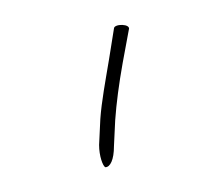

<svg xmlns="http://www.w3.org/2000/svg" viewBox="-20 -599 172 155"><path d="M60 -482C60 -473 63 -465 65 -464C69 -464 72 -470 72 -481L73 -502C74 -516 76 -531 79 -548L84 -575C86 -580 72 -580 72 -576L68 -551C65 -533 62 -517 61 -503Z"/></svg>

Font: Stray Cat
Style: HlExt
Weight: 100
Version: Version 1.0